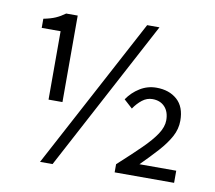

<svg xmlns="http://www.w3.org/2000/svg" viewBox="-82 -842 1067 951"><g transform="rotate(10 451.5 -366.5)"><path d="M166 -298V-642H71V-688Q107 -695 131 -705.5Q155 -716 178 -733H236V-298ZM178 13 583 -746H645L241 13ZM551 0V-41Q618 -102 664 -147Q710 -192 734 -228.5Q758 -265 758 -298Q758 -341 735 -365.5Q712 -390 673 -390Q645 -390 621.5 -371.5Q598 -353 580 -326L537 -365Q562 -402 600 -425.5Q638 -449 683 -449Q747 -449 787 -413.5Q827 -378 827 -308Q827 -266 806 -227.5Q785 -189 748.5 -148.5Q712 -108 665 -61H850V0Z"/></g></svg>

Font: Noto Sans JP Thin
Style: Regular
Weight: 400
Version: Version 2.004-H2;hotconv 1.0.118;makeotfexe 2.5.65603